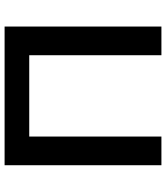

<svg xmlns="http://www.w3.org/2000/svg" viewBox="38 -778 740 857"><g transform="rotate(-90 408.5 -350.0)"><path d="M718 -700V0H590V-590H227V0H99V-700Z"/></g></svg>

Font: CMG Sans SemiBold
Style: Regular
Weight: 600
Designer: Julieta Ulanovsky
Foundry: Julieta Ulanovsky
Version: Version 7.200